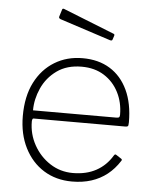

<svg xmlns="http://www.w3.org/2000/svg" viewBox="-54 -797 685 853"><g transform="rotate(5 288.5 -371.0)"><path d="M98 -240Q98 -184 125 -135.5Q152 -87 197.5 -57.5Q243 -28 299 -28Q359 -28 403 -52Q447 -76 474 -121Q477 -126 479.5 -126.5Q482 -127 485 -125L508 -110Q514 -106 509 -100Q486 -64 455 -39.5Q424 -15 385 -2.5Q346 10 299 10Q227 10 172.5 -24Q118 -58 87 -119.5Q56 -181 56 -261Q56 -349 87.5 -411Q119 -473 174 -506.5Q229 -540 299 -540Q370 -540 421 -508.5Q472 -477 500 -417.5Q528 -358 528 -274Q528 -268 527 -261Q526 -254 515 -254H104Q101 -254 99.5 -249.5Q98 -245 98 -240ZM469 -290Q480 -290 483 -293Q486 -296 486 -304Q486 -359 463 -404Q440 -449 398 -475.5Q356 -502 298 -502Q232 -502 187.5 -470Q143 -438 121 -389Q99 -340 99 -290ZM189 -748Q191 -753 197 -751L426 -660Q432 -658 429 -650L424 -635Q423 -631 420.5 -630Q418 -629 413 -630L186 -704Q176 -708 179 -716Z"/></g></svg>

Font: Libre Franklin Thin
Style: Regular
Weight: 100
Designer: Pablo Impallari, Rodrigo Fuenzalida, Nhung Nguyen
Foundry: Impallari Type
Version: Version 3.000